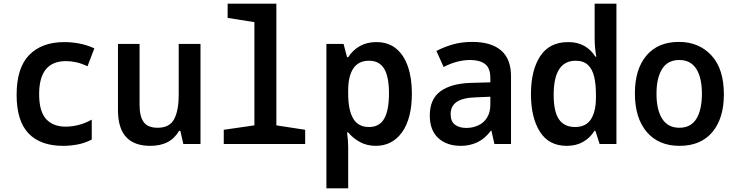

<svg xmlns="http://www.w3.org/2000/svg" viewBox="-20 -780 3981 1040"><path d="M322 10Q199 10 134.5 -57.5Q70 -125 70 -266Q70 -413 138.5 -482.5Q207 -552 328 -552Q370 -552 411 -544Q452 -536 491 -518L454 -421Q420 -437 392 -443Q364 -449 337 -449Q192 -449 192 -270Q192 -177 229.5 -135.5Q267 -94 336 -94Q369 -94 405 -103Q441 -112 477 -132V-24Q440 -5 400.5 2.5Q361 10 322 10Z M794 10Q619 10 619 -183V-542H736V-212Q736 -149 758.5 -118.5Q781 -88 834 -88Q899 -88 923.5 -135Q948 -182 948 -266V-542H1066V0H973L957 -71H950Q925 -29 886.5 -9.5Q848 10 794 10Z M1192 0V-77L1358 -101V-660L1213 -683V-760H1477V-101L1633 -77V0Z M1748 240V-542H1841L1860 -470H1866Q1891 -509 1929.5 -530.5Q1968 -552 2018 -552Q2083 -552 2125.5 -517Q2168 -482 2189.5 -419.5Q2211 -357 2211 -274Q2211 -138 2158 -64Q2105 10 2015 10Q1968 10 1930 -10.5Q1892 -31 1866 -63H1860Q1863 -39 1864.5 -19Q1866 1 1866 16V240ZM1979 -92Q2035 -92 2061 -137Q2087 -182 2087 -275Q2087 -364 2061 -407.5Q2035 -451 1979 -451Q1922 -451 1894 -409.5Q1866 -368 1866 -290V-273Q1866 -184 1893 -138Q1920 -92 1979 -92Z M2477 10Q2399 10 2353.5 -32.5Q2308 -75 2308 -154Q2308 -244 2366.5 -286Q2425 -328 2530 -331L2636 -334V-357Q2636 -412 2607 -433.5Q2578 -455 2527 -455Q2490 -455 2453.5 -445Q2417 -435 2383 -417L2344 -504Q2386 -526 2433.5 -539.5Q2481 -553 2538 -553Q2640 -553 2694 -507Q2748 -461 2748 -367V0H2658L2642 -72H2639Q2606 -28 2565 -9Q2524 10 2477 10ZM2506 -87Q2540 -87 2570 -100.5Q2600 -114 2618 -142.5Q2636 -171 2636 -214V-256L2562 -253Q2488 -251 2454.5 -228.5Q2421 -206 2421 -162Q2421 -122 2444.5 -104.5Q2468 -87 2506 -87Z M3050 10Q2953 10 2904.5 -66.5Q2856 -143 2856 -271Q2856 -399 2906 -475.5Q2956 -552 3058 -552Q3109 -552 3145.5 -531Q3182 -510 3205 -473H3210Q3201 -522 3201 -573V-760H3319V0H3228L3205 -71H3200Q3176 -33 3138.5 -11.5Q3101 10 3050 10ZM3095 -92Q3154 -92 3181 -134Q3208 -176 3208 -252V-269Q3208 -323 3198.5 -364Q3189 -405 3165 -428Q3141 -451 3098 -451Q2979 -451 2979 -266Q2979 -176 3007.5 -134Q3036 -92 3095 -92Z M3661 10Q3547 10 3483 -65.5Q3419 -141 3419 -274Q3419 -405 3481.5 -479Q3544 -553 3657 -553Q3766 -553 3833.5 -480Q3901 -407 3901 -269Q3901 -139 3838.5 -64.5Q3776 10 3661 10ZM3660 -88Q3722 -88 3752 -136.5Q3782 -185 3782 -272Q3782 -359 3751.5 -407Q3721 -455 3659 -455Q3597 -455 3566.5 -406.5Q3536 -358 3536 -272Q3536 -185 3567 -136.5Q3598 -88 3660 -88Z"/></svg>

Font: Noto Sans Mono SemiCondensed SemiBold
Style: Regular
Weight: 600
Width: 4
Designer: Monotype Design Team
Foundry: Monotype Imaging Inc.
Version: Version 2.014; ttfautohint (v1.8.4.7-5d5b)